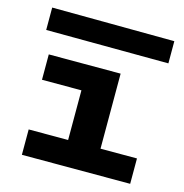

<svg xmlns="http://www.w3.org/2000/svg" viewBox="-102 -775 836 870"><g transform="rotate(15 316.5 -340.0)"><path d="M585 -119V0H77V-119H262V-352H77V-471H414V-119ZM611 -572 37 -575V-680L611 -676Z"/></g></svg>

Font: BioRhyme Expanded ExtraBold
Style: Regular
Weight: 800
Width: 7
Designer: Aoife Mooney
Foundry: Aoife Mooney Type
Version: Version 1.000